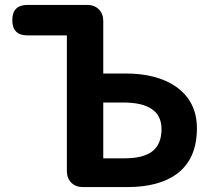

<svg xmlns="http://www.w3.org/2000/svg" viewBox="-20 -761 865 781"><path d="M317 0Q288 0 270 -18Q252 -36 252 -65V-308V-617H92Q30 -617 30 -679Q30 -741 92 -741H215H335Q364 -741 382 -723Q400 -705 400 -676V-462H491Q618 -462 695 -409Q781 -349 781 -239Q781 -115 700 -54Q627 0 497 0ZM400 -117H487Q562 -117 599 -145Q637 -174 637 -236Q637 -344 481 -344H400V-230Z"/></svg>

Font: GenSenRounded2 TW B
Style: Regular
Weight: 700
Version: Version 2.000;PS 2;hotconv 16.6.51;makeotf.lib2.5.65220 DEVE